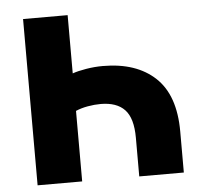

<svg xmlns="http://www.w3.org/2000/svg" viewBox="-51 -758 853 811"><g transform="rotate(-5 375.5 -352.5)"><path d="M76 0V-705H265V-458Q287 -466 323 -472Q359 -478 394 -478Q536 -478 616 -403Q696 -328 696 -174V0H507V-164Q507 -247 473 -283Q439 -319 371 -319Q345 -319 316.5 -314Q288 -309 265 -299V0Z"/></g></svg>

Font: Nunito Sans 9pt Black
Style: Regular
Weight: 900
Version: Version 3.101;gftools[0.9.27]